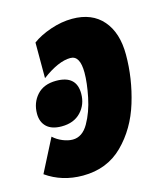

<svg xmlns="http://www.w3.org/2000/svg" viewBox="-119 -633 610 713"><g transform="rotate(-15 185.5 -276.5)"><path d="M-28 -33 37 -160Q52 -146 72.5 -137.5Q93 -129 111 -129Q148 -129 171.5 -170Q195 -211 206 -265Q217 -319 217 -358Q217 -424 180 -424Q134 -424 70 -376V-513Q98 -534 140.5 -548.5Q183 -563 224 -563Q300 -563 341.5 -515Q383 -467 383 -383Q383 -291 355.5 -201Q328 -111 267 -50.5Q206 10 113 10Q33 10 -28 -33ZM7 -256Q7 -298 33 -327Q59 -356 107 -356Q185 -356 185 -286Q185 -244 158 -215.5Q131 -187 84 -187Q46 -187 26.5 -205.5Q7 -224 7 -256Z"/></g></svg>

Font: Noto Sans UI CondBlack
Style: Italic
Weight: 900
Width: 3
Italic angle: -12°
Designer: Monotype Design Team
Foundry: Monotype Imaging Inc.
Version: Version 1.001